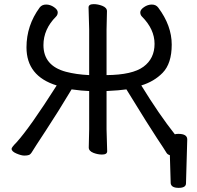

<svg xmlns="http://www.w3.org/2000/svg" viewBox="-20 -737 953 928"><path d="M842 -90Q885 -90 885 -63V-62L879 149Q879 171 843.5 171Q808 171 805 149L801 13Q790 10 785 2Q775 -15 739.5 -68Q704 -121 591 -305Q558 -300 495 -297V-112L498 -6Q498 10 473 10Q453 10 432 2Q409 -7 409 -24L411 -113V-297Q376 -298 326 -305Q260 -195 201.5 -106Q143 -17 135.5 -4Q128 9 120 12Q112 15 97.5 15Q83 15 59.5 5Q36 -5 36 -18Q36 -21 41.5 -28.5Q47 -36 60 -49Q125 -121 254 -324Q108 -369 108 -508Q108 -614 172 -701Q183 -715 203 -715Q223 -715 241 -702.5Q259 -690 259 -677.5Q259 -665 251 -657Q190 -596 190 -519Q190 -419 299 -390Q348 -377 411 -374V-595L408 -701Q408 -717 433 -717Q453 -717 474 -709Q497 -700 497 -683L495 -594V-374Q620 -375 673.5 -414.5Q727 -454 727 -525Q727 -596 666 -657Q658 -665 658 -677.5Q658 -690 676 -702.5Q694 -715 714 -715Q734 -715 745 -700Q810 -613 810 -521.5Q810 -430 766 -385Q725 -343 663 -324Q749 -184 825 -88Q833 -90 842 -90Z"/></svg>

Font: Moon Stars Kai
Style: Bold
Weight: 700
Designer: GuiWonder
Version: Version 1.101